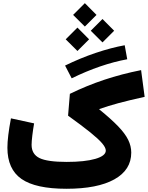

<svg xmlns="http://www.w3.org/2000/svg" viewBox="-20 -1170 916 1190"><path d="M47.9 -436.5 191.4 -405.3Q185.1 -369.6 180.4 -331.1Q175.8 -292.5 175.8 -272.5Q175.8 -214.4 224.6 -190.4Q273.4 -166.5 393.1 -166.5Q505.4 -166.5 570.6 -185.3Q635.7 -204.1 635.7 -236.8Q635.7 -254.9 613.3 -281.5Q590.8 -308.1 539.8 -349.4Q488.8 -390.6 401.9 -453.1L413.1 -588.4Q518.1 -639.6 626 -675.5Q733.9 -711.4 854.5 -735.4L876.5 -569.8Q779.3 -548.3 714.4 -530.8Q649.4 -513.2 595.2 -494.1L595.7 -491.7Q668.5 -432.6 711.9 -387.5Q755.4 -342.3 774.4 -303.5Q793.5 -264.6 793.5 -224.1Q793.5 -116.7 688.7 -58.3Q584 0 391.6 0Q200.7 0 113.3 -60.8Q25.9 -121.6 25.9 -254.4Q25.9 -320.8 47.9 -436.5ZM752.9 -889.6 768.6 -802.7Q688 -788.1 600.3 -758.1Q512.7 -728 424.3 -684.6L383.3 -763.7Q477.1 -809.6 572.3 -841.8Q667.5 -874 752.9 -889.6ZM542.5 -979.5 615.2 -1052.2 687.5 -979.5 615.2 -907.2ZM387.2 -926.3 460 -999 532.2 -926.3 460 -854ZM433.1 -1077.6 505.9 -1150.4 578.1 -1077.6 505.9 -1005.4Z"/></svg>

Font: Estedad-FD ExtraBold
Style: Regular
Weight: 800
Designer: Amin Abedi
Version: Version 7.3